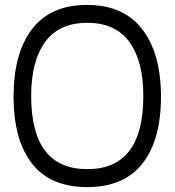

<svg xmlns="http://www.w3.org/2000/svg" viewBox="-20 -750 710 781"><path d="M106.9 -358.9Q106.9 -62 335 -62Q563 -62 563 -358.9Q563.5 -500 506.8 -578.6Q450.2 -657.2 335 -657.2Q219.7 -657.2 163.1 -578.6Q106.4 -500 106.9 -358.9ZM335 11.2Q185.1 11.2 109.9 -85Q35.2 -181.2 35.2 -357.4Q35.2 -533.7 110.4 -631.8Q186 -730 334 -730Q481.9 -730 558.6 -631.3Q634.8 -532.2 634.8 -356.4Q634.8 -180.7 559.6 -85Q484.4 10.7 335 11.2Z"/></svg>

Font: Arcon-Regular
Style: Regular
Weight: 400
Designer: M. Zarth
Foundry: martin zarth - visuelle & digitale kommunikation
Version: Version 1.131;PS 001.131;hotconv 1.0.70;makeotf.lib2.5.58329